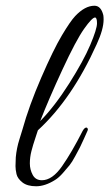

<svg xmlns="http://www.w3.org/2000/svg" viewBox="-20 -647 381 669"><path d="M126 -19Q162 -19 196 -67.5Q230 -116 268 -191Q276 -205 283 -202Q288 -198 285 -191.5Q282 -185 272.5 -163.5Q263 -142 258.5 -133.5Q254 -125 242.5 -103.5Q231 -82 222.5 -71.5Q214 -61 199.5 -44.5Q185 -28 172 -20Q137 2 106 2Q75 2 58 -11.5Q41 -25 37.5 -40.5Q34 -56 34 -68Q34 -80 35 -99Q38 -131 47.5 -161Q57 -191 58 -195Q81 -278 123.5 -376Q166 -474 195.5 -523.5Q225 -573 242 -591Q276 -627 309 -627Q332 -627 340 -594Q341 -588 341 -579Q341 -545 317 -493Q231 -302 112 -193Q111 -189 103 -165.5Q95 -142 89.5 -120.5Q84 -99 84 -77.5Q84 -56 94 -37.5Q104 -19 126 -19ZM311 -586Q301 -586 273 -546.5Q245 -507 197.5 -404.5Q150 -302 120 -225Q171 -277 221 -356Q271 -435 294.5 -490.5Q318 -546 318 -566Q318 -586 311 -586Z"/></svg>

Font: Great Vibes
Style: Regular
Weight: 400
Designer: Robert E. Leuschke
Foundry: Robert E. Leuschke
Version: Version 1.001